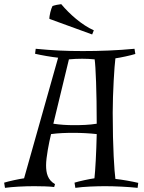

<svg xmlns="http://www.w3.org/2000/svg" viewBox="-74 -897 693 925"><path d="M98 -662 95 -638C124 -631 177 -622 206 -619L42 -38C19 -35 -32 -24 -54 -17L-50 8C-13 3 41 0 91 0C123 0 164 1 187 4L191 -10C156 -30 148 -62 148 -101C148 -139 162 -210 172 -251C208 -256 245 -257 281 -257C316 -257 357 -255 392 -251C390 -160 385 -72 381 -38C358 -35 307 -24 285 -17L289 8C329 2 393 0 433 0C479 0 543 3 589 8L592 -16C563 -23 512 -32 482 -35C477 -72 469 -184 469 -354C469 -448 477 -579 482 -616C505 -619 556 -630 578 -637L574 -662C491 -654 408 -651 325 -651C242 -651 181 -654 98 -662ZM281 -294C249 -294 215 -296 183 -301C183 -301 189 -325 199 -367L258 -611C279 -613 301 -614 322 -614C343 -614 361 -613 382 -611C387 -577 392 -456 392 -301C357 -295 316 -294 281 -294ZM370 -731 378 -751C321 -776 261 -829 221 -877C209 -876 190 -872 179 -868C172 -856 163 -820 164 -806Z"/></svg>

Font: Almendra
Style: Regular
Weight: 400
Designer: Ana Sanfelippo
Foundry: Ana Sanfelippo
Version: Version 1.003